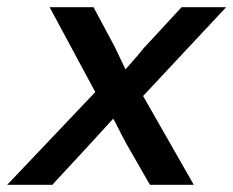

<svg xmlns="http://www.w3.org/2000/svg" viewBox="-47 -514 649 534"><path d="M268 -184Q227 -139 186 -94.5Q145 -50 103 -5L99 0H-27L218 -258L91 -494H213L272 -384Q280 -368 287 -352.5Q294 -337 302 -321Q306 -326 309.5 -329.5Q313 -333 317 -338Q319 -340 319 -340Q320 -341 320 -341.5Q320 -342 321 -343L324 -346Q327 -349 328 -351L332 -355Q339 -363 346 -372Q353 -381 361 -389L458 -494H582L351 -247L492 0H370L304 -115Q297 -128 290.5 -140.5Q284 -153 277 -167L274 -173Q273 -175 273 -175Q272 -176 272 -177L271 -178Q271 -179 270 -180Q269 -181 269 -182V-183Q268 -184 268 -184Z"/></svg>

Font: Codetta
Style: Bold Italic
Weight: 700
Italic angle: -11°
Designer: Ulrich Proeller
Foundry: PROSA GmbH
Version: Version 2.00;September 29, 2018;FontCreator 11.5.0.2427 64-b